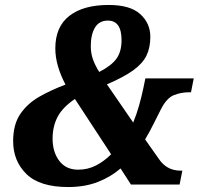

<svg xmlns="http://www.w3.org/2000/svg" viewBox="-20 -744 811 774"><path d="M255 10Q140 10 86.5 -42.5Q33 -95 33 -175Q33 -243 62.5 -285.5Q92 -328 140 -355Q188 -382 244 -403Q224 -441 213.5 -477.5Q203 -514 203 -549Q203 -636 259.5 -680Q316 -724 418 -724Q505 -724 545.5 -687Q586 -650 586 -596Q586 -552 570.5 -520Q555 -488 517 -460.5Q479 -433 411 -404L517 -250Q531 -284 541 -320Q551 -356 558 -389L566 -428H761L750 -372H741Q710 -372 681 -360.5Q652 -349 629 -304Q615 -277 599.5 -245.5Q584 -214 565 -182L620 -104Q635 -81 657 -68.5Q679 -56 710 -56H715L704 0H508L466 -65Q427 -31 374.5 -10.5Q322 10 255 10ZM380 -454Q429 -479 449.5 -507.5Q470 -536 470 -582Q470 -661 415 -661Q380 -661 363 -633Q346 -605 346 -558Q346 -530 354.5 -505.5Q363 -481 380 -454ZM295 -60Q334 -60 367 -77Q400 -94 428 -122L282 -345Q233 -312 212.5 -273.5Q192 -235 192 -185Q192 -131 219 -95.5Q246 -60 295 -60Z"/></svg>

Font: Noto Serif SemiCondensed ExtraBold
Style: Italic
Weight: 800
Width: 4
Italic angle: -12°
Designer: Monotype Design Team
Foundry: Monotype Imaging Inc.
Version: Version 2.014; ttfautohint (v1.8.4.7-5d5b)